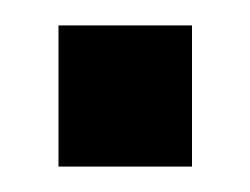

<svg xmlns="http://www.w3.org/2000/svg" viewBox="-20 -131 197 151"><path d="M26 -111H131V0H26Z"/></svg>

Font: League Gothic
Style: Regular
Weight: 400
Designer: The League of Moveable Type
Version: Version 1.560;PS 001.560;hotconv 1.0.56;makeotf.lib2.0.21325